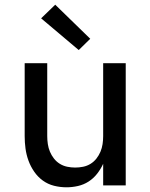

<svg xmlns="http://www.w3.org/2000/svg" viewBox="-20 -789 640 817"><path d="M263 8Q236 8 210 1.5Q184 -5 162.5 -20.5Q141 -36 125.5 -58.5Q110 -81 101 -106Q92 -131 88.5 -157Q85 -183 85 -210V-520H181V-210Q181 -193 183.5 -176Q186 -159 192.5 -143.5Q199 -128 209.5 -114.5Q220 -101 234.5 -92Q249 -83 266 -79.5Q283 -76 300 -76Q317 -76 334 -79.5Q351 -83 365.5 -92Q380 -101 390.5 -114.5Q401 -128 407.5 -143.5Q414 -159 416.5 -176Q419 -193 419 -210V-520H515V0H419V-92Q409 -70 393.5 -50Q378 -30 357 -16.5Q336 -3 311.5 2.5Q287 8 263 8ZM315 -576 155 -711 215 -769 364 -624Z"/></svg>

Font: Iosevka SS04 Medium Extended
Style: Regular
Weight: 500
Width: 7
Monospace: yes
Designer: Belleve Invis
Foundry: Belleve Invis
Version: Version 19.0.0; ttfautohint (v1.8.4)